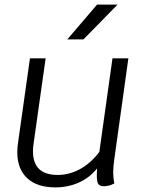

<svg xmlns="http://www.w3.org/2000/svg" viewBox="-20 -803 649 833"><path d="M476 -113Q471 -76 471 -54Q471 -32 476 -7Q452 5 431 5Q413 5 406.5 -4.5Q400 -14 400 -41Q400 -60 401 -72Q369 -32 322 -11Q275 10 220 10Q141 10 98 -30Q55 -70 55 -143Q55 -161 58 -182L110 -550H178L126 -182Q123 -163 123 -147Q123 -44 230 -44Q281 -44 327.5 -69.5Q374 -95 411 -144L468 -550H537ZM401 -783H490L342 -632H272Z"/></svg>

Font: Krub
Style: Italic
Weight: 400
Italic angle: -8°
Designer: Ekaluck Peanpanawate
Foundry: Cadson Demak Co.,Ltd.
Version: Version 1.000; ttfautohint (v1.6)